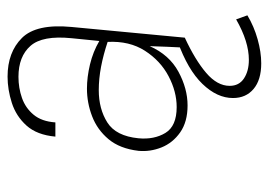

<svg xmlns="http://www.w3.org/2000/svg" viewBox="-124 -396 727 520"><g transform="rotate(-90 240.0 -136.5)"><path d="M214 7.5Q169.5 7.5 141 -12.5Q112.5 -32.5 100.2 -63.2Q88 -94 91 -125.5Q97 -176 122.5 -206.5Q148 -237 184.5 -251Q221 -265 259.5 -265Q290.5 -265 325 -256.8Q359.5 -248.5 388.5 -231.5L396 -306.5Q404 -385.5 375.2 -418Q346.5 -450.5 291.5 -450.5Q261.5 -450.5 234.2 -441Q207 -431.5 188.8 -409.5Q170.5 -387.5 168 -350.5H129.5Q134 -400.5 159.5 -428.8Q185 -457 221 -468.5Q257 -480 292 -480Q358 -480 396.8 -441Q435.5 -402 426.5 -307L397.5 0H370.5Q371.5 -24.5 372.8 -47.8Q374 -71 374.5 -95Q351 -42 305.2 -17.2Q259.5 7.5 214 7.5ZM209.5 -22Q251.5 -22 293.2 -44Q335 -66 362 -108Q389 -150 386 -209Q351.5 -220.5 318.8 -226.8Q286 -233 255.5 -233Q204.5 -233 167.8 -209.8Q131 -186.5 125 -125.5Q121 -83 139.5 -52.5Q158 -22 209.5 -22ZM458 169.5Q428 187.5 393.2 197.2Q358.5 207 328 207Q283 207 258.5 186.2Q234 165.5 234 130.5Q234 87.5 272.2 47.8Q310.5 8 387.5 -19.5L397.5 0Q337 28 302 58Q267 88 267 121.5Q267 147 287 160.2Q307 173.5 337.5 173.5Q362 173.5 389.2 165Q416.5 156.5 447 139Z"/></g></svg>

Font: Karla ExtraLight
Style: Italic
Weight: 250
Italic angle: -8°
Designer: Jonathan Pinhorn
Version: Version 2.004;gftools[0.9.33]